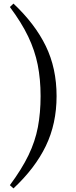

<svg xmlns="http://www.w3.org/2000/svg" viewBox="-20 -842 425 1069"><path d="M206 -307Q206 -401 190 -481Q174 -561 137 -638.5Q100 -716 35 -803L55 -822Q175 -709 235 -585.5Q295 -462 295 -307Q295 -153 235 -29Q175 95 55 207L35 189Q101 100 138.5 22.5Q176 -55 191 -134.5Q206 -214 206 -307Z"/></svg>

Font: Noto Serif TC ExtraLight SemiBold
Style: Regular
Weight: 600
Version: Version 2.003-H1;hotconv 1.1.1;makeotfexe 2.6.0